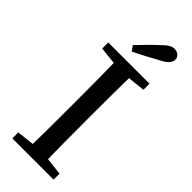

<svg xmlns="http://www.w3.org/2000/svg" viewBox="-263 -838 869 869"><g transform="rotate(45 171.5 -403.0)"><path d="M39 0V-38L161 -52H181L303 -38V0ZM121 0Q123 -69 123.5 -140.5Q124 -212 124 -285V-329Q124 -400 123.5 -471.5Q123 -543 121 -614H221Q219 -544 218.5 -472.5Q218 -401 218 -329V-285Q218 -214 218.5 -142.5Q219 -71 221 0ZM39 -575V-614H303V-575L181 -562H161ZM126 -684Q148 -707 169.5 -729Q191 -751 213 -771Q233 -791 246 -798.5Q259 -806 272 -806Q287 -806 298 -797Q309 -788 309 -774Q309 -761 299 -748.5Q289 -736 262 -722Q232 -706 202.5 -690Q173 -674 143 -660Z"/></g></svg>

Font: Lisu Bosa
Style: Regular
Weight: 400
Designer: David Morse, Annie Olsen, Victor Gaultney, Frank Grießhammer (Latin)
Foundry: SIL International
Version: Version 2.000